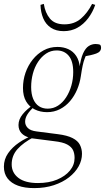

<svg xmlns="http://www.w3.org/2000/svg" viewBox="-53 -711 539 986"><path d="M123 255Q74 255 39.5 242.5Q5 230 -14 205.5Q-33 181 -33 145Q-33 107 -11.5 76Q10 45 44.5 21.5Q79 -2 117 -16L121 -7Q67 21 37 54.5Q7 88 7 133Q7 176 41.5 202.5Q76 229 142 229Q198 229 240 211.5Q282 194 306 165Q330 136 330 100Q330 77 322 60Q314 43 292 31Q270 19 225 14L116 0Q112 0 108 -1Q104 -2 99 -2V-4Q72 -11 57 -27.5Q42 -44 42 -69Q42 -98 63.5 -124.5Q85 -151 120 -174V-179L126 -167Q100 -143 88 -124Q76 -105 76 -86Q76 -68 89.5 -54Q103 -40 135 -36L244 -22Q292 -16 319.5 -2Q347 12 357.5 33Q368 54 368 79Q368 112 351 143Q334 174 301.5 199.5Q269 225 223.5 240Q178 255 123 255ZM189 -135Q154 -135 125.5 -149Q97 -163 81 -190.5Q65 -218 65 -259Q65 -300 78 -337.5Q91 -375 115 -405Q139 -435 171 -452.5Q203 -470 242 -470Q273 -470 298 -458.5Q323 -447 338.5 -423.5Q354 -400 357 -365L354 -355Q361 -409 373.5 -436.5Q386 -464 402.5 -474.5Q419 -485 438 -485Q444 -485 450.5 -484Q457 -483 461 -481Q464 -478 465 -474Q466 -470 466 -466Q466 -445 441 -436Q416 -427 373 -420L391 -433Q387 -423 381.5 -409Q376 -395 371.5 -374Q367 -353 362 -319Q357 -284 343 -251Q329 -218 307 -192Q285 -166 255 -150.5Q225 -135 189 -135ZM192 -153Q221 -153 245 -168.5Q269 -184 286.5 -211Q304 -238 313.5 -271.5Q323 -305 323 -341Q323 -397 300 -424.5Q277 -452 238 -452Q208 -452 184 -436Q160 -420 142.5 -393.5Q125 -367 116 -333.5Q107 -300 107 -264Q107 -228 117.5 -203Q128 -178 147 -165.5Q166 -153 192 -153ZM274 -551Q235 -551 208.5 -568.5Q182 -586 169 -617Q156 -648 155 -686L172 -691Q179 -645 203.5 -615.5Q228 -586 278 -586Q328 -586 362 -615Q396 -644 420 -691L436 -686Q423 -648 399.5 -617Q376 -586 344.5 -568.5Q313 -551 274 -551Z"/></svg>

Font: Source Serif 4 48pt Light
Style: Italic
Weight: 300
Italic angle: -12°
Designer: Frank Grießhammer
Foundry: Adobe Systems Incorporated
Version: Version 4.004;hotconv 1.0.116;makeotfexe 2.5.65601